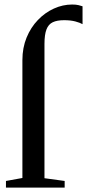

<svg xmlns="http://www.w3.org/2000/svg" viewBox="-20 -850 394 870"><path d="M7 0V-30L81.5 -43.5V-577.5Q81.5 -633.5 100.5 -679.8Q119.5 -726 151.8 -759.5Q184 -793 224.2 -811.2Q264.5 -829.5 307 -829.5Q324 -829.5 335.5 -826.8Q347 -824 354 -821.5V-740.5Q343 -747 321.5 -752.8Q300 -758.5 270.5 -758.5Q238.5 -758.5 219 -749.2Q199.5 -740 190.5 -716.5Q181.5 -693 181.5 -651V-42.5L273 -30V0Z"/></svg>

Font: Merriweather 96pt
Style: Regular
Weight: 400
Version: Version 2.100